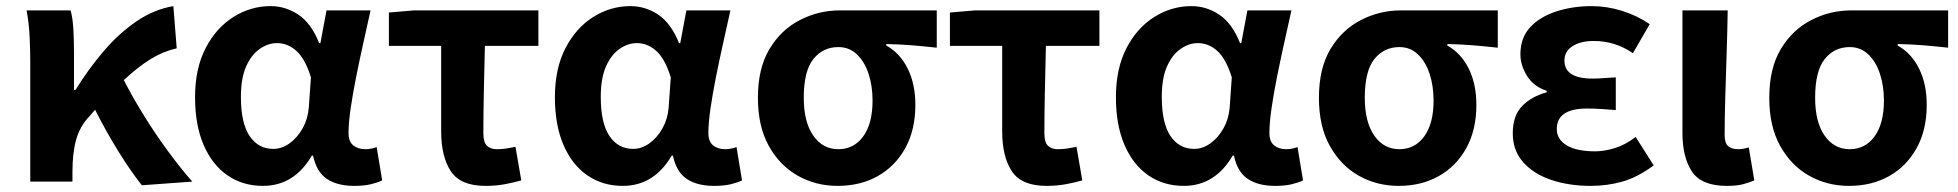

<svg xmlns="http://www.w3.org/2000/svg" viewBox="-20 -594 6405 628"><path d="M79 0V-393Q79 -426 77 -471.5Q75 -517 67 -560H211Q218 -534 220 -498Q222 -462 222 -423V-300H227Q269 -368 319 -426.5Q369 -485 426 -524Q483 -563 547 -574L558 -436Q514 -426 473 -401Q432 -376 385 -332Q413 -277 450.5 -216.5Q488 -156 529.5 -99.5Q571 -43 609 0L444 12Q409 -32 369 -96Q329 -160 291 -235Q287 -230 281.5 -224Q276 -218 271 -212Q241 -180 229 -137Q217 -94 217 -32V0Z M840 14Q774 14 724 -20.5Q674 -55 646 -120Q618 -185 618 -276Q618 -370 652.5 -436.5Q687 -503 743.5 -538.5Q800 -574 865 -574Q914 -574 956 -546Q998 -518 1024 -453H1028L1048 -560H1192Q1181 -510 1168.5 -454Q1156 -398 1145 -343Q1134 -288 1127 -240Q1120 -192 1120 -159Q1120 -131 1135.5 -118.5Q1151 -106 1175 -106Q1194 -106 1212 -113L1230 -4Q1216 3 1193.5 8.5Q1171 14 1139 14Q1083 14 1049 -9Q1015 -32 1004 -85H1000Q942 14 840 14ZM874 -107Q902 -107 927.5 -125.5Q953 -144 970 -174.5Q987 -205 990 -242L997 -341Q978 -402 949.5 -427.5Q921 -453 886 -453Q857 -453 829.5 -434Q802 -415 785 -376.5Q768 -338 768 -277Q768 -191 796.5 -149Q825 -107 874 -107Z M1568 14Q1486 14 1454.5 -34Q1423 -82 1423 -164V-444H1252V-553L1334 -560H1741V-444H1566Q1564 -366 1562.5 -291.5Q1561 -217 1561 -158Q1561 -128 1573 -117Q1585 -106 1605 -106Q1620 -106 1634 -108Q1648 -110 1666 -114L1685 -4Q1661 3 1631.5 8.5Q1602 14 1568 14Z M2017 14Q1951 14 1901 -20.5Q1851 -55 1823 -120Q1795 -185 1795 -276Q1795 -370 1829.5 -436.5Q1864 -503 1920.5 -538.5Q1977 -574 2042 -574Q2091 -574 2133 -546Q2175 -518 2201 -453H2205L2225 -560H2369Q2358 -510 2345.5 -454Q2333 -398 2322 -343Q2311 -288 2304 -240Q2297 -192 2297 -159Q2297 -131 2312.5 -118.5Q2328 -106 2352 -106Q2371 -106 2389 -113L2407 -4Q2393 3 2370.5 8.5Q2348 14 2316 14Q2260 14 2226 -9Q2192 -32 2181 -85H2177Q2119 14 2017 14ZM2051 -107Q2079 -107 2104.5 -125.5Q2130 -144 2147 -174.5Q2164 -205 2167 -242L2174 -341Q2155 -402 2126.5 -427.5Q2098 -453 2063 -453Q2034 -453 2006.5 -434Q1979 -415 1962 -376.5Q1945 -338 1945 -277Q1945 -191 1973.5 -149Q2002 -107 2051 -107Z M2720 14Q2648 14 2589 -19.5Q2530 -53 2494.5 -117Q2459 -181 2459 -274Q2459 -371 2497 -434Q2535 -497 2596.5 -528.5Q2658 -560 2727 -560H3044V-438Q2998 -443 2961 -446Q2924 -449 2879 -450V-445Q2924 -420 2949 -369.5Q2974 -319 2974 -251Q2974 -169 2941 -109.5Q2908 -50 2851 -18Q2794 14 2720 14ZM2722 -106Q2773 -106 2803.5 -148Q2834 -190 2834 -265Q2834 -313 2821 -352.5Q2808 -392 2783 -416Q2758 -440 2722 -440Q2672 -440 2640.5 -401Q2609 -362 2609 -274Q2609 -195 2640 -150.5Q2671 -106 2722 -106Z M3403 14Q3321 14 3289.5 -34Q3258 -82 3258 -164V-444H3087V-553L3169 -560H3576V-444H3401Q3399 -366 3397.5 -291.5Q3396 -217 3396 -158Q3396 -128 3408 -117Q3420 -106 3440 -106Q3455 -106 3469 -108Q3483 -110 3501 -114L3520 -4Q3496 3 3466.5 8.5Q3437 14 3403 14Z M3852 14Q3786 14 3736 -20.5Q3686 -55 3658 -120Q3630 -185 3630 -276Q3630 -370 3664.5 -436.5Q3699 -503 3755.5 -538.5Q3812 -574 3877 -574Q3926 -574 3968 -546Q4010 -518 4036 -453H4040L4060 -560H4204Q4193 -510 4180.5 -454Q4168 -398 4157 -343Q4146 -288 4139 -240Q4132 -192 4132 -159Q4132 -131 4147.5 -118.5Q4163 -106 4187 -106Q4206 -106 4224 -113L4242 -4Q4228 3 4205.5 8.5Q4183 14 4151 14Q4095 14 4061 -9Q4027 -32 4016 -85H4012Q3954 14 3852 14ZM3886 -107Q3914 -107 3939.5 -125.5Q3965 -144 3982 -174.5Q3999 -205 4002 -242L4009 -341Q3990 -402 3961.5 -427.5Q3933 -453 3898 -453Q3869 -453 3841.5 -434Q3814 -415 3797 -376.5Q3780 -338 3780 -277Q3780 -191 3808.5 -149Q3837 -107 3886 -107Z M4555 14Q4483 14 4424 -19.5Q4365 -53 4329.5 -117Q4294 -181 4294 -274Q4294 -371 4332 -434Q4370 -497 4431.5 -528.5Q4493 -560 4562 -560H4879V-438Q4833 -443 4796 -446Q4759 -449 4714 -450V-445Q4759 -420 4784 -369.5Q4809 -319 4809 -251Q4809 -169 4776 -109.5Q4743 -50 4686 -18Q4629 14 4555 14ZM4557 -106Q4608 -106 4638.5 -148Q4669 -190 4669 -265Q4669 -313 4656 -352.5Q4643 -392 4618 -416Q4593 -440 4557 -440Q4507 -440 4475.5 -401Q4444 -362 4444 -274Q4444 -195 4475 -150.5Q4506 -106 4557 -106Z M5183 14Q5112 14 5054 -5.5Q4996 -25 4962 -63.5Q4928 -102 4928 -158Q4928 -216 4959 -247.5Q4990 -279 5039 -292V-297Q4996 -311 4974.5 -346Q4953 -381 4953 -416Q4953 -471 4985.5 -505.5Q5018 -540 5071.5 -557Q5125 -574 5186 -574Q5236 -574 5285.5 -558.5Q5335 -543 5376 -515L5321 -420Q5263 -460 5193 -460Q5150 -460 5123.5 -443Q5097 -426 5097 -396Q5097 -337 5189 -337Q5206 -337 5226 -338.5Q5246 -340 5265 -341V-234Q5241 -236 5217.5 -237.5Q5194 -239 5171 -239Q5072 -239 5072 -172Q5072 -138 5104.5 -118.5Q5137 -99 5198 -99Q5227 -99 5261.5 -109.5Q5296 -120 5330 -146L5389 -53Q5336 -14 5286.5 0Q5237 14 5183 14Z M5628 14Q5545 14 5514 -33Q5483 -80 5483 -159V-560H5631Q5630 -492 5627.5 -417.5Q5625 -343 5623 -274Q5621 -205 5621 -153Q5621 -126 5632.5 -116Q5644 -106 5666 -106Q5682 -106 5700 -112L5718 -4Q5702 3 5681.5 8.5Q5661 14 5628 14Z M6028 14Q5956 14 5897 -19.5Q5838 -53 5802.5 -117Q5767 -181 5767 -274Q5767 -371 5805 -434Q5843 -497 5904.5 -528.5Q5966 -560 6035 -560H6352V-438Q6306 -443 6269 -446Q6232 -449 6187 -450V-445Q6232 -420 6257 -369.5Q6282 -319 6282 -251Q6282 -169 6249 -109.5Q6216 -50 6159 -18Q6102 14 6028 14ZM6030 -106Q6081 -106 6111.5 -148Q6142 -190 6142 -265Q6142 -313 6129 -352.5Q6116 -392 6091 -416Q6066 -440 6030 -440Q5980 -440 5948.5 -401Q5917 -362 5917 -274Q5917 -195 5948 -150.5Q5979 -106 6030 -106Z"/></svg>

Font: Chiron Sans HK TT
Style: Bold
Weight: 700
Designer: Ryoko NISHIZUKA 西塚涼子 (kana, bopomofo & ideographs); Paul D. Hunt (Latin, Greek & Cyrillic); Sandoll Communications 산돌커뮤니
Foundry: Adobe
Version: Version 2.022;hotconv 1.0.109;makeotfexe 2.5.65596